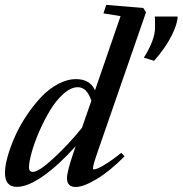

<svg xmlns="http://www.w3.org/2000/svg" viewBox="-25 -745 739 777"><path d="M43 11.2Q-4.9 11.2 -4.9 -45.9Q-4.9 -73.7 6.1 -112.5Q17.1 -151.4 35.9 -193.6Q54.7 -235.8 82.3 -277.1Q109.9 -318.4 140.6 -351.3Q171.4 -384.3 209 -404.5Q246.6 -424.8 282.7 -424.8Q339.4 -424.8 359.4 -379.4L462.9 -679.7L393.6 -690.9L404.8 -725.1L554.7 -712.9L565.9 -695.3L370.6 -131.8Q351.1 -75.7 351.1 -63.5Q351.1 -59.6 355 -59.6Q360.8 -59.6 372.8 -64.5Q384.8 -69.3 409.9 -85.4Q435.1 -101.6 465.8 -126.5L479 -112.3Q419.4 -52.2 366.2 -20.3Q313 11.7 281.2 11.7Q246.1 11.7 246.1 -23.9Q246.1 -50.8 273.9 -131.8L281.2 -153.3Q212.9 -77.1 150.4 -33Q87.9 11.2 43 11.2ZM598.6 -499 557.1 -511.7Q602.5 -583.5 602.5 -633.8Q602.5 -664.1 601.6 -678.2H693.8Q693.8 -649.4 669.2 -600.1Q644.5 -550.8 598.6 -499ZM92.3 -67.9Q92.3 -49.3 107.9 -49.3Q131.8 -49.3 191.9 -104.7Q252 -160.2 306.6 -227.5L344.7 -337.4Q326.7 -392.1 290 -392.1Q261.7 -392.1 231.4 -365Q201.2 -337.9 177 -297.4Q152.8 -256.8 133.3 -211.7Q113.8 -166.5 103 -127.7Q92.3 -88.9 92.3 -67.9Z"/></svg>

Font: Elstob 18pt SemiBold
Style: Italic
Weight: 600
Italic angle: -20°
Designer: Peter S. Baker
Version: Version 1.015